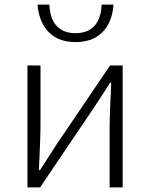

<svg xmlns="http://www.w3.org/2000/svg" viewBox="-20 -819 656 839"><path d="M100 0H155L386 -342C407 -374 440 -424 461 -457H466C463 -386 459 -315 459 -256V0H516V-533H461L230 -192C209 -159 176 -109 155 -76H150C153 -147 157 -219 157 -276V-533H100ZM310 -635C433 -635 471 -724 476 -799H424C422 -735 395 -674 310 -674C225 -674 198 -735 196 -799H144C150 -724 188 -635 310 -635Z"/></svg>

Font: Noto Sans Japanese Light
Style: Regular
Weight: 300
Designer: Ryoko NISHIZUKA (kana & ideographs); Paul D. Hunt (Latin, Greek & Cyrillic); Wenlong ZHANG (bopomofo); Sandoll Communica
Foundry: Adobe Systems Incorporated
Version: Version 1.000;PS 1;hotconv 1.0.78;makeotf.lib2.5.61930